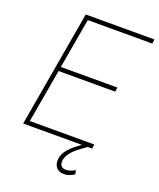

<svg xmlns="http://www.w3.org/2000/svg" viewBox="-163 -810 912 1102"><g transform="rotate(20 293.5 -259.0)"><path d="M477.5 -352.5H131.3L74.7 -26.4H468.3L464.4 0H434.6L436.5 1L396.5 29.8Q335.9 74.7 328.1 120.1Q324.7 140.1 333.5 152.8Q342.3 165.5 363.3 166Q386.7 167 419.4 147.9L424.3 171.9Q394 192.9 362.8 192.9Q329.6 192.9 313.7 172.4Q297.9 151.9 302.2 120.1Q305.7 91.8 328.6 63.2Q351.6 34.7 401.9 0H43.5L167 -710.9H586.9L583 -684.6H189L135.7 -378.9H481Z"/></g></svg>

Font: Roboto Thin
Style: Italic
Weight: 250
Italic angle: -12°
Designer: Google
Version: Version 2.134; 2016